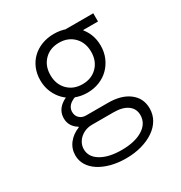

<svg xmlns="http://www.w3.org/2000/svg" viewBox="-177 -676 954 1013"><g transform="rotate(-30 300.0 -170.0)"><path d="M441 -464V-490H531V-540H325ZM264 -242Q199 -242 159 -213Q119 -184 119 -137Q119 -112 131 -92.5Q143 -73 164 -61V-57Q123 -41 98.5 -9.5Q74 22 74 63Q74 95 90.5 122Q107 149 137 168.5Q167 188 208.5 199Q250 210 299 210Q352 210 395.5 197.5Q439 185 471 163Q503 141 520.5 110.5Q538 80 538 43Q538 -19 490.5 -55.5Q443 -92 362 -92H229Q205 -92 189.5 -106.5Q174 -121 174 -144Q174 -174 201.5 -193Q229 -212 274 -212L270 -225L267 -233ZM232 -34H362Q417 -34 447.5 -12Q478 10 478 49Q478 100 430 130Q382 160 301 160Q223 160 176 132Q129 104 129 57Q129 38 137 21.5Q145 5 159 -7.5Q173 -20 191.5 -27Q210 -34 232 -34ZM112 -373Q112 -334 126 -301Q140 -268 164.5 -243.5Q189 -219 223 -205.5Q257 -192 296 -192Q335 -192 369 -205.5Q403 -219 427.5 -243.5Q452 -268 466 -301Q480 -334 480 -373Q480 -412 466.5 -444.5Q453 -477 428.5 -500.5Q404 -524 370 -537Q336 -550 296 -550Q256 -550 222 -537Q188 -524 163.5 -500.5Q139 -477 125.5 -444.5Q112 -412 112 -373ZM296 -244Q241 -244 206.5 -279Q172 -314 172 -370Q172 -426 206.5 -461Q241 -496 296 -496Q351 -496 385.5 -461Q420 -426 420 -370Q420 -314 385.5 -279Q351 -244 296 -244Z"/></g></svg>

Font: CommitMonoV142 ExtLt
Style: Regular
Weight: 200
Monospace: yes
Designer: Eigil Nikolajsen
Foundry: Eigil Nikolajsen
Version: Version 1.142